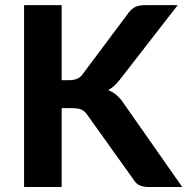

<svg xmlns="http://www.w3.org/2000/svg" viewBox="-20 -746 747 766"><path d="M226 -426H255.5Q292.5 -426 309 -449L492.5 -694.5Q505.5 -712 521 -718.8Q536.5 -725.5 559 -725.5H689L458 -428Q435.5 -399 411.5 -386.5Q429 -379.5 443 -368.2Q457 -357 470 -338.5L707 0H573.5Q560.5 0 551.2 -2Q542 -4 535 -7.5Q528 -11 523 -16.2Q518 -21.5 513.5 -28.5L327 -289.5Q317.5 -303 304.5 -308.8Q291.5 -314.5 268 -314.5H226V0H76V-725.5H226Z"/></svg>

Font: Lato
Style: Regular
Weight: 800
Designer: Lukasz Dziedzic with Adam Twardoch and Botio Nikoltchev
Foundry: tyPoland Lukasz Dziedzic
Version: Version 2.015; 2015-08-06; http://www.latofonts.com/; ttfaut